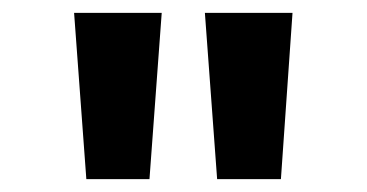

<svg xmlns="http://www.w3.org/2000/svg" viewBox="-20 -734 570 298"><path d="M317 -456 298 -714H434L416 -456ZM114 -456 95 -714H231L212 -456Z"/></svg>

Font: Noto Sans Mono Condensed
Style: Bold
Weight: 700
Width: 3
Designer: Monotype Design Team
Foundry: Monotype Imaging Inc.
Version: Version 2.014